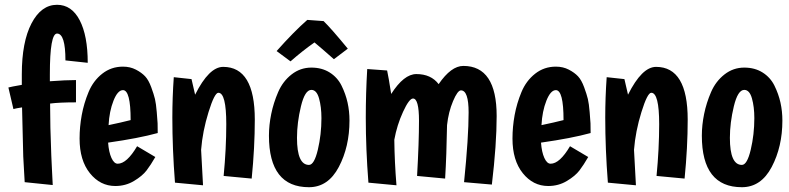

<svg xmlns="http://www.w3.org/2000/svg" viewBox="-20 -755 3292 801"><path d="M36 -300 15 -390Q25 -393 71 -401V-445Q71 -580 111.5 -657.5Q152 -735 218 -735Q279 -735 312.5 -670.5Q346 -606 346 -493L253 -503Q253 -615 218 -615Q188 -615 188 -445V-416Q255 -421 297 -421V-328Q228 -328 189 -323Q189 -229 194 -106Q195 -86 197 -43Q199 0 200 17L83 5Q82 -12 80 -48Q78 -84 77 -102Q73 -247 72 -307Q46 -303 36 -300Z M638 -200Q558 -178 431 -160Q434 -120 445 -96Q456 -72 471 -72Q509 -72 552 -145L628 -100Q609 -67 591.5 -44Q574 -21 539 0Q504 21 461 21Q398 21 355 -32.5Q312 -86 312 -177Q312 -226 321 -275Q330 -324 349.5 -371Q369 -418 406.5 -447.5Q444 -477 493 -477Q523 -477 547 -464.5Q571 -452 585.5 -436.5Q600 -421 611 -391Q622 -361 626.5 -342Q631 -323 634 -287Q637 -251 637.5 -240.5Q638 -230 638 -200ZM493 -379Q471 -379 453.5 -335Q436 -291 433 -233Q486 -244 525 -254Q525 -379 493 -379Z M705 -433 779 -425Q781 -417 794 -360Q852 -476 911 -476Q1043 -476 1043 -256Q1043 -140 1030 -10L913 -21Q924 -135 924 -237Q924 -368 891 -368Q875 -368 850 -287.5Q825 -207 819 -130Q821 -89 827 18L710 7Q699 -134 699 -264Q699 -348 705 -433Z M1219 -180Q1219 -67 1269 -67Q1291 -67 1306 -130.5Q1321 -194 1321 -262Q1321 -309 1311 -344.5Q1301 -380 1279 -380Q1252 -380 1235.5 -311.5Q1219 -243 1219 -180ZM1102 -189Q1102 -233 1111.5 -279.5Q1121 -326 1140.5 -371Q1160 -416 1196.5 -444.5Q1233 -473 1279 -473Q1323 -473 1355.5 -452.5Q1388 -432 1405 -397.5Q1422 -363 1430 -327Q1438 -291 1438 -252Q1438 -143 1393.5 -58.5Q1349 26 1269 26Q1102 26 1102 -189ZM1262 -672 1330 -667Q1361 -637 1431 -552L1373 -508Q1321 -554 1292 -578Q1242 -543 1192 -499L1134 -542Q1206 -623 1262 -672Z M1512 -467 1595 -461Q1601 -434 1612 -363Q1665 -446 1717 -446Q1778 -446 1810 -404Q1862 -480 1913 -480Q2052 -480 2052 -271Q2052 -153 2032 15L1916 5Q1935 -182 1935 -286Q1935 -378 1903 -378Q1889 -378 1870 -333Q1851 -288 1845 -233Q1843 -108 1837 -10L1720 -21Q1728 -162 1728 -251Q1728 -344 1703 -344Q1687 -344 1661.5 -288.5Q1636 -233 1625 -172Q1626 -80 1634 18L1517 7Q1506 -134 1506 -264Q1506 -366 1512 -467Z M2444 -200Q2364 -178 2237 -160Q2240 -120 2251 -96Q2262 -72 2277 -72Q2315 -72 2358 -145L2434 -100Q2415 -67 2397.5 -44Q2380 -21 2345 0Q2310 21 2267 21Q2204 21 2161 -32.5Q2118 -86 2118 -177Q2118 -226 2127 -275Q2136 -324 2155.5 -371Q2175 -418 2212.5 -447.5Q2250 -477 2299 -477Q2329 -477 2353 -464.5Q2377 -452 2391.5 -436.5Q2406 -421 2417 -391Q2428 -361 2432.5 -342Q2437 -323 2440 -287Q2443 -251 2443.5 -240.5Q2444 -230 2444 -200ZM2299 -379Q2277 -379 2259.5 -335Q2242 -291 2239 -233Q2292 -244 2331 -254Q2331 -379 2299 -379Z M2511 -433 2585 -425Q2587 -417 2600 -360Q2658 -476 2717 -476Q2849 -476 2849 -256Q2849 -140 2836 -10L2719 -21Q2730 -135 2730 -237Q2730 -368 2697 -368Q2681 -368 2656 -287.5Q2631 -207 2625 -130Q2627 -89 2633 18L2516 7Q2505 -134 2505 -264Q2505 -348 2511 -433Z M3025 -180Q3025 -67 3075 -67Q3097 -67 3112 -130.5Q3127 -194 3127 -262Q3127 -309 3117 -344.5Q3107 -380 3085 -380Q3058 -380 3041.5 -311.5Q3025 -243 3025 -180ZM2908 -189Q2908 -233 2917.5 -279.5Q2927 -326 2946.5 -371Q2966 -416 3002.5 -444.5Q3039 -473 3085 -473Q3129 -473 3161.5 -452.5Q3194 -432 3211 -397.5Q3228 -363 3236 -327Q3244 -291 3244 -252Q3244 -143 3199.5 -58.5Q3155 26 3075 26Q2908 26 2908 -189Z"/></svg>

Font: Boogaloo
Style: Regular
Weight: 400
Designer: John Vargas Beltran
Foundry: John Vargas Beltran
Version: Version 1.001